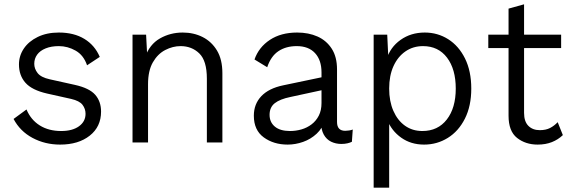

<svg xmlns="http://www.w3.org/2000/svg" viewBox="-20 -661 2647 891"><path d="M259 10Q189 10 131 -21Q73 -52 43 -109L103 -153Q123 -105 164.5 -79Q206 -53 264 -53Q316 -53 346.5 -75Q377 -97 377 -133Q377 -156 363 -174.5Q349 -193 310 -202L198 -227Q128 -243 98 -277Q68 -311 68 -362Q68 -402 90.5 -435.5Q113 -469 155 -489.5Q197 -510 253 -510Q323 -510 371.5 -480.5Q420 -451 443 -397L384 -358Q368 -405 331 -426Q294 -447 253 -447Q218 -447 192 -436.5Q166 -426 152.5 -407.5Q139 -389 139 -365Q139 -342 154.5 -322Q170 -302 211 -293L328 -267Q395 -252 422 -221Q449 -190 449 -143Q449 -73 396.5 -31.5Q344 10 259 10Z M595 0V-500H658L664 -385L653 -395Q674 -455 722 -482.5Q770 -510 828 -510Q879 -510 920.5 -489Q962 -468 987 -426.5Q1012 -385 1012 -321V0H940V-296Q940 -379 905 -413Q870 -447 818 -447Q782 -447 747 -429Q712 -411 689.5 -372Q667 -333 667 -270V0Z M1472 -325Q1472 -382 1442 -414.5Q1412 -447 1357 -447Q1307 -447 1272 -423.5Q1237 -400 1220 -349L1161 -385Q1181 -442 1232.5 -476Q1284 -510 1359 -510Q1412 -510 1453.5 -491.5Q1495 -473 1519.5 -435Q1544 -397 1544 -339V-95Q1544 -54 1582 -54Q1590 -54 1600 -55.5Q1610 -57 1617 -60L1613 -3Q1605 1 1592.5 4Q1580 7 1564 7Q1538 7 1516.5 -3.5Q1495 -14 1482.5 -36.5Q1470 -59 1470 -93V-107L1488 -105Q1477 -66 1449.5 -40.5Q1422 -15 1386.5 -2.5Q1351 10 1315 10Q1250 10 1204 -23.5Q1158 -57 1158 -124Q1158 -178 1192.5 -214.5Q1227 -251 1294 -265L1485 -305V-245L1328 -211Q1279 -201 1255 -182Q1231 -163 1231 -128Q1231 -94 1255.5 -73.5Q1280 -53 1326 -53Q1353 -53 1379 -60.5Q1405 -68 1426 -84Q1447 -100 1459.5 -124.5Q1472 -149 1472 -183Z M1714 210V-500H1777L1783 -373L1774 -386Q1791 -442 1839 -476Q1887 -510 1951 -510Q2011 -510 2060 -479Q2109 -448 2138 -389.5Q2167 -331 2167 -250Q2167 -169 2137.5 -110.5Q2108 -52 2058 -21Q2008 10 1948 10Q1887 10 1842 -22Q1797 -54 1777 -105L1786 -119V210ZM1940 -53Q2012 -53 2053.5 -106.5Q2095 -160 2095 -250Q2095 -340 2054.5 -393.5Q2014 -447 1943 -447Q1897 -447 1861.5 -422.5Q1826 -398 1806 -354Q1786 -310 1786 -250Q1786 -191 1805.5 -146.5Q1825 -102 1859.5 -77.5Q1894 -53 1940 -53Z M2412 -641V-137Q2412 -97 2432 -77Q2452 -57 2485 -57Q2513 -57 2532.5 -67Q2552 -77 2568 -94L2592 -34Q2570 -13 2541 -1.5Q2512 10 2475 10Q2419 10 2379.5 -21Q2340 -52 2340 -124V-621ZM2584 -500V-438H2246V-500Z"/></svg>

Font: Kantumruy Pro
Style: Regular
Weight: 400
Designer: Sovichet Tep
Foundry: Sovichet Tep
Version: Version 1.002